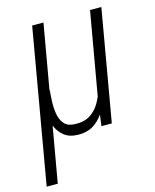

<svg xmlns="http://www.w3.org/2000/svg" viewBox="-124 -603 709 881"><g transform="rotate(-15 230.5 -162.5)"><path d="M389.2 -528.3H442.9L351.1 0H301.8L318.8 -125.5ZM349.1 -245.6 372.1 -246.6Q366.2 -208 355.2 -162.8Q344.2 -117.7 324 -77.9Q303.7 -38.1 270.3 -13.2Q236.8 11.7 186.5 10.3Q147 9.3 122.1 -11Q97.2 -31.2 85.2 -63.5Q73.2 -95.7 73.2 -131.8L79.6 -220.2H115.7Q113.3 -197.3 112.1 -167Q110.8 -136.7 115.7 -108.2Q120.6 -79.6 137 -60.5Q153.3 -41.5 187 -40.5Q231 -38.6 259.5 -56.9Q288.1 -75.2 305.9 -106.2Q323.7 -137.2 333.7 -173.6Q343.8 -210 349.1 -245.6ZM114.3 -528.3H168L40 203.1H-12.7Z"/></g></svg>

Font: Roboto Condensed Light
Style: Italic
Weight: 300
Italic angle: -12°
Designer: Christian Robertson
Foundry: Google
Version: Version 3.0; 2020